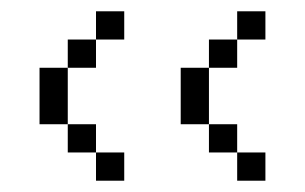

<svg xmlns="http://www.w3.org/2000/svg" viewBox="-20 -420 540 340"><path d="M100 -200V-300H50V-200ZM100 -150H150V-200H100ZM100 -300H150V-350H100ZM150 -100H200V-150H150ZM150 -350H200V-400H150ZM300 -200H350V-300H300ZM350 -150H400V-200H350ZM350 -300H400V-350H350ZM400 -100H450V-150H400ZM400 -350H450V-400H400Z"/></svg>

Font: LS-VG5000 Light
Style: Regular
Weight: 400
Designer: Justin Bihan, 2021
Foundry: Justin Bihan, 2021
Version: Version 1.000;Glyphs 3.1.2 (3151)